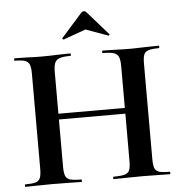

<svg xmlns="http://www.w3.org/2000/svg" viewBox="-56 -876 876 930"><g transform="rotate(-5 382.0 -411.5)"><path d="M460 -613Q457 -613 457 -619Q457 -625 460 -625L509 -624Q559 -622 599 -622Q626 -622 676 -624L732 -625Q735 -625 735 -619Q735 -613 732 -613Q698 -613 681.5 -607.5Q665 -602 659.5 -588Q654 -574 654 -544V-81Q654 -51 659.5 -36.5Q665 -22 681 -17Q697 -12 732 -12Q735 -12 735 -6Q735 0 732 0Q697 0 676 -1L599 -2L509 -1Q491 0 460 0Q457 0 457 -6Q457 -12 460 -12Q497 -12 514 -17Q531 -22 537 -36Q543 -50 543 -81V-542Q543 -572 537 -586.5Q531 -601 514 -607Q497 -613 460 -613ZM161 -339H594V-311H161ZM32 -613Q29 -613 29 -619Q29 -625 32 -625L86 -624Q132 -622 160 -622Q198 -622 248 -624L303 -625Q305 -625 305 -619Q305 -613 303 -613Q267 -613 250 -607Q233 -601 226.5 -586.5Q220 -572 220 -542V-81Q220 -51 226 -36.5Q232 -22 249 -17Q266 -12 303 -12Q305 -12 305 -6Q305 0 303 0Q268 0 247 -1L160 -2L85 -1Q65 0 30 0Q28 0 28 -6Q28 -12 30 -12Q65 -12 81 -17Q97 -22 103 -36.5Q109 -51 109 -81V-544Q109 -574 103 -588Q97 -602 81.5 -607.5Q66 -613 32 -613ZM386 -823Q392 -823 397 -818L499 -702Q500 -702 500 -700Q500 -698 497.5 -696Q495 -694 494 -695L386 -734L277 -695Q275 -694 272 -697.5Q269 -701 271 -702L374 -818Q379 -823 386 -823Z"/></g></svg>

Font: Cormorant Infant
Style: Bold
Weight: 700
Designer: Christian Thalmann (Catharsis Fonts)
Foundry: Catharsis Fonts
Version: Version 4.000